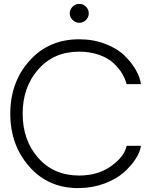

<svg xmlns="http://www.w3.org/2000/svg" viewBox="-20 -963 802 993"><path d="M424.6 -859.6Q410.2 -845.2 390.1 -845.2Q370.1 -845.2 355.5 -859.6Q340.8 -874 340.8 -894Q340.8 -914.1 355.5 -928.5Q370.1 -942.9 390.1 -942.9Q410.2 -942.9 424.6 -928.5Q439 -914.1 439 -894Q439 -874 424.6 -859.6ZM389.2 9.8Q231.9 11.7 132.6 -100.1Q33.2 -211.9 33.2 -375Q33.2 -538.1 132.6 -648.9Q231.9 -759.8 389.2 -759.8Q463.4 -759.8 525.1 -735.8Q586.9 -711.9 624 -675.5Q661.1 -639.2 682.6 -601.1Q704.1 -563 709 -527.8H634.8Q627.9 -554.7 612.1 -581.8Q596.2 -608.9 567.6 -636Q539.1 -663.1 492.4 -679.4Q445.8 -695.8 389.2 -695.8Q258.3 -695.8 177.7 -604Q97.2 -512.2 97.2 -375Q97.2 -237.8 177.5 -146.5Q257.8 -55.2 389.2 -55.2Q487.3 -55.2 555.7 -104.5Q624 -153.8 634.8 -209H709Q705.1 -178.2 682.1 -142.1Q659.2 -106 620.6 -71.5Q582 -37.1 521 -14.2Q460 8.8 389.2 9.8Z"/></svg>

Font: Oakes Grotesk
Style: Light
Weight: 300
Designer: Samuel Oakes
Foundry: Samuel Oakes
Version: Version 1.0 | wf-rip DC20170320